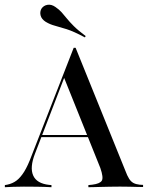

<svg xmlns="http://www.w3.org/2000/svg" viewBox="-30 -781 623 801"><path d="M116.1 -140.3Q93.5 -82.3 108.5 -48.8Q123.4 -15.3 175 -9.7L184.7 -8.9V0Q155.6 -1.6 124.6 -2Q93.5 -2.4 69.4 -2.4Q43.5 -2.4 24.6 -1.6Q5.6 -0.8 -9.7 0V-8.9L0 -10.5Q22.6 -15.3 39.1 -27.8Q55.6 -40.3 71 -64.9Q86.3 -89.5 102.4 -133.1L277.4 -581.5H285.5L492.7 -69.4Q500.8 -47.6 508.5 -35.5Q516.1 -23.4 526.6 -17.7Q537.1 -12.1 552.4 -10.5L566.9 -9.7V-0.8Q555.6 -0.8 541.5 -1.2Q527.4 -1.6 510.9 -2Q494.4 -2.4 475 -2.4H466.9H466.1Q446 -2.4 427 -2Q408.1 -1.6 391.5 -1.2Q375 -0.8 361.7 -0.4Q348.4 0 338.7 0V-8.9L354.8 -10.5Q387.1 -14.5 394.8 -27.4Q402.4 -40.3 388.7 -79.8L235.5 -461.3L246.8 -479.8ZM136.3 -208.9 140.3 -217.7H379.8L383.1 -208.9ZM324.2 -625Q277.4 -650 248 -659.3Q218.5 -668.5 198.8 -673.8Q179 -679 161.3 -689.5Q143.5 -700.8 139.5 -716.1Q135.5 -731.5 142.7 -744.4Q151.6 -758.1 168.1 -760.9Q184.7 -763.7 201.6 -751.6Q216.9 -741.1 227 -729.8Q237.1 -718.5 248.4 -704.4Q259.7 -690.3 277.8 -672.2Q296 -654 327.4 -630.6Z"/></svg>

Font: Playfair 144pt SemiCondensed Medium
Style: Regular
Weight: 500
Width: 4
Designer: Claus Eggers Sørensen
Foundry: Claus Eggers Sørensen
Version: Version 2.203